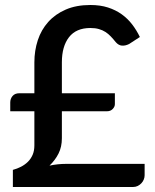

<svg xmlns="http://www.w3.org/2000/svg" viewBox="-20 -748 620 768"><path d="M21 -338V-303H117.5V-166.5C117.5 -152.2 115.2 -139.6 110.5 -128.7C105.8 -117.9 99.5 -108.6 91.5 -100.7C83.5 -92.9 74.3 -86.3 64 -81C53.7 -75.7 42.8 -71.5 31.5 -68.5V0H512C519 0 525.3 -1.4 531 -4.2C536.7 -7.1 541.6 -10.7 545.7 -15.2C549.9 -19.7 553.1 -24.7 555.2 -30.2C557.4 -35.7 558.5 -41.3 558.5 -47V-92.5H244C222.3 -92.5 200.3 -90.2 178 -85.5C193.3 -100.2 205.4 -116.3 214.2 -134C223.1 -151.7 227.5 -172 227.5 -195V-303H408.5C417.5 -303 424.9 -306 430.7 -312C436.6 -318 439.5 -324.5 439.5 -331.5V-375H227.5V-499C227.5 -541.3 237 -574.7 256 -599.2C275 -623.7 303.5 -636 341.5 -636C354.5 -636 365.9 -634.6 375.7 -631.7C385.6 -628.9 394.3 -625 402 -620C409.7 -615 416.7 -609.1 423.2 -602.2C429.7 -595.4 436.2 -588 442.5 -580C450.2 -571 458.6 -566.2 467.7 -565.5C476.9 -564.8 486.5 -567 496.5 -572L539.5 -600C530.8 -618 520.6 -634.7 508.7 -650.2C496.9 -665.7 483 -679.2 467 -690.7C451 -702.2 432.7 -711.3 412 -718C391.3 -724.7 367.8 -728 341.5 -728C303.8 -728 271 -721.9 243 -709.7C215 -697.6 191.7 -681.1 173 -660.2C154.3 -639.4 140.4 -615.1 131.2 -587.2C122.1 -559.4 117.5 -529.8 117.5 -498.5V-375H57.5C45.5 -375 36.4 -371.3 30.2 -364C24.1 -356.7 21 -348 21 -338Z"/></svg>

Font: Lato Semibold
Style: Regular
Weight: 600
Designer: Lukasz Dziedzic
Foundry: tyPoland Lukasz Dziedzic
Version: Version 2.006; 2014-01-15